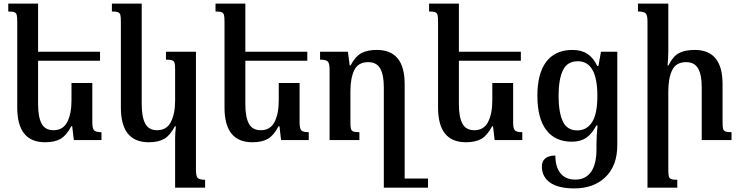

<svg xmlns="http://www.w3.org/2000/svg" viewBox="-20 -780 4119 1069"><path d="M545 -44V0H391L382 -77H377Q350 -26 317.5 -7Q285 12 231 12Q76 12 76 -181V-659Q76 -686 73 -697Q70 -708 60 -712Q50 -716 26 -716V-760H192V-492H537V-442H192V-200Q192 -129 211.5 -92Q231 -55 278 -55Q331 -55 354.5 -101Q378 -147 378 -220V-318H494V-99Q494 -64 504 -54Q514 -44 545 -44Z M955 -11Q955 -33 959 -77H954Q927 -26 894.5 -7Q862 12 808 12Q653 12 653 -181V-659Q653 -686 650 -697Q647 -708 637 -712Q627 -716 603 -716V-760H769V-200Q769 -129 788.5 -92Q808 -55 855 -55Q908 -55 931.5 -101Q955 -147 955 -220V-393Q955 -419 952 -429.5Q949 -440 938.5 -444Q928 -448 904 -448V-492H1071V166Q1071 201 1081 211Q1091 221 1122 221V265H955Z M1699 -44V0H1545L1536 -77H1531Q1504 -26 1471.5 -7Q1439 12 1385 12Q1230 12 1230 -181V-659Q1230 -686 1227 -697Q1224 -708 1214 -712Q1204 -716 1180 -716V-760H1346V-492H1691V-442H1346V-200Q1346 -129 1365.5 -92Q1385 -55 1432 -55Q1485 -55 1508.5 -101Q1532 -147 1532 -220V-318H1648V-99Q1648 -64 1658 -54Q1668 -44 1699 -44Z M2363 214V265H2141H2117V-295Q2117 -363 2097 -398.5Q2077 -434 2030 -434Q1974 -434 1952.5 -389.5Q1931 -345 1931 -272V-99Q1931 -73 1934 -62.5Q1937 -52 1947 -48Q1957 -44 1981 -44V0H1815V-393Q1815 -428 1804.5 -438Q1794 -448 1762 -448V-492H1917L1927 -416H1932Q1959 -467 1992.5 -484.5Q2026 -502 2078 -502Q2233 -502 2233 -312V214Z M2888 -44V0H2734L2725 -77H2720Q2693 -26 2660.5 -7Q2628 12 2574 12Q2419 12 2419 -181V-659Q2419 -686 2416 -697Q2413 -708 2403 -712Q2393 -716 2369 -716V-760H2535V-492H2880V-442H2535V-200Q2535 -129 2554.5 -92Q2574 -55 2621 -55Q2674 -55 2697.5 -101Q2721 -147 2721 -220V-318H2837V-99Q2837 -64 2847 -54Q2857 -44 2888 -44Z M2997 147Q2997 117 3016.5 101.5Q3036 86 3072 86Q3072 149 3100.5 184.5Q3129 220 3183 220Q3240 220 3270.5 177.5Q3301 135 3301 50V24Q3301 -27 3307 -81H3300Q3276 -35 3244 -13Q3212 9 3164 9Q3071 9 3021.5 -56Q2972 -121 2972 -247Q2972 -372 3022 -437Q3072 -502 3168 -502Q3217 -502 3250.5 -480Q3284 -458 3305 -413H3312L3326 -492H3417V27Q3417 142 3351.5 205.5Q3286 269 3178 269Q3088 269 3042.5 236.5Q2997 204 2997 147ZM3306 -246Q3306 -439 3197 -439Q3138 -439 3114 -388.5Q3090 -338 3090 -246Q3090 -155 3113.5 -104.5Q3137 -54 3194 -54Q3247 -54 3276.5 -100Q3306 -146 3306 -246Z M4053 0H3887V-295Q3887 -363 3867 -398.5Q3847 -434 3800 -434Q3744 -434 3722.5 -389.5Q3701 -345 3701 -272V166Q3701 192 3704 202.5Q3707 213 3717 217Q3727 221 3751 221V265H3585V-661Q3585 -696 3574.5 -706Q3564 -716 3532 -716V-760H3701V-493Q3701 -468 3697 -416H3702Q3728 -468 3761.5 -485Q3795 -502 3848 -502Q4003 -502 4003 -312V-101Q4003 -74 4006 -63Q4009 -52 4019 -48Q4029 -44 4053 -44Z"/></svg>

Font: Noto Serif Armenian Medium
Style: Regular
Weight: 500
Designer: Monotype Design team
Foundry: Monotype Imaging Inc.
Version: Version 1.000